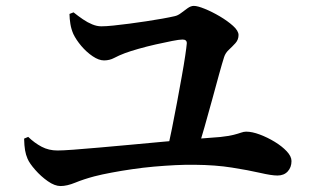

<svg xmlns="http://www.w3.org/2000/svg" viewBox="-20 -687 1040 642"><path d="M537.9 -179.4Q546.1 -213.7 554.9 -256.8Q563.7 -299.9 572 -345Q580.2 -390 587.6 -430.3Q594.9 -470.7 599.3 -500.5Q603.7 -530.2 604.6 -542.1Q605.1 -554.8 590.2 -554.8Q579.6 -554.8 555.3 -550Q531 -545.3 500.6 -538.4Q470.2 -531.5 442.6 -523.6Q415.1 -515.7 397.8 -509.3Q377.4 -501.6 361.9 -493.3Q346.4 -485 327.8 -485Q310.5 -485 289.9 -498.9Q269.3 -512.8 251.8 -533.4Q234.4 -554.1 225.2 -573.4Q218.2 -589.6 215.4 -606.7Q212.6 -623.9 212.3 -640.4L225.9 -645.7Q241.4 -633.3 257.2 -622.5Q273 -611.7 288.6 -605.4Q304.2 -599 318.6 -599Q334.8 -599 359.5 -601.6Q384.2 -604.1 412.8 -607.9Q441.5 -611.7 469.9 -616Q498.3 -620.3 523 -624.7Q547.6 -629.1 564 -632.9Q574.6 -635.1 585.4 -643.4Q596.3 -651.7 607.2 -659.5Q618 -667.3 628.2 -667.3Q640.6 -667.3 664.7 -657.5Q688.9 -647.7 714.9 -632.4Q740.9 -617 759.3 -600.5Q777.6 -583.9 777.6 -569.9Q777.6 -554.3 767.3 -542.8Q756.9 -531.4 745.4 -520.7Q733.8 -510.1 729.4 -496.3Q722.9 -476.1 712.4 -438Q701.8 -400 689.4 -353.8Q677 -307.6 663.8 -262Q650.7 -216.4 639.3 -180.6ZM182.5 -64.9Q163 -64.9 139.9 -81.1Q116.8 -97.3 97.9 -118.9Q78.9 -140.4 72.2 -156Q66.4 -169.4 63.8 -184.5Q61.2 -199.6 60.6 -223.5L74.3 -229.3Q95.6 -208.8 119.3 -196.3Q142.9 -183.8 172.3 -183.8Q188.6 -183.8 224.8 -186.4Q261 -189.1 310.9 -193.5Q360.8 -197.9 416.7 -203Q472.5 -208.1 528 -213.3Q583.6 -218.4 632.7 -222.4Q681.8 -226.4 716.6 -228.9Q745.1 -232.1 761 -236.1Q776.8 -240.2 786 -243.5Q795.2 -246.8 803.1 -246.8Q823 -246.8 848.6 -237.2Q874.3 -227.6 898.6 -212.8Q922.9 -198 938.8 -181.1Q954.7 -164.1 954.7 -148.5Q954.7 -127.5 942.1 -113.8Q929.5 -100.1 907.6 -100.1Q888.1 -100.1 849.6 -109Q811 -117.9 755.9 -126.6Q700.8 -135.4 631.5 -136Q601.4 -136.5 566.2 -134.8Q530.9 -133 494.2 -129.8Q457.5 -126.5 421.7 -121.2Q385.8 -116 353.5 -109.9Q321.1 -103.9 295.4 -97.3Q259.5 -87.7 231.7 -76.3Q203.9 -64.9 182.5 -64.9Z"/></svg>

Font: Noto Serif KR ExtraLight
Style: Regular
Weight: 200
Designer: Ryoko NISHIZUKA 西塚涼子 (kana & ideographs); Frank Grießhammer (Latin, Greek & Cyrillic); Wenlong ZHANG 张文龙 (bopomofo); San
Foundry: Adobe
Version: Version 2.002-H1;hotconv 1.1.0;makeotfexe 2.6.0